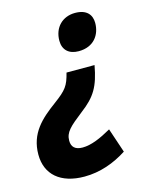

<svg xmlns="http://www.w3.org/2000/svg" viewBox="-148 -628 689 880"><g transform="rotate(-15 196.5 -188.0)"><path d="M294 -556C235 -556 192 -515 192 -451C192 -407 220 -382 266 -382C338 -382 372 -432 372 -488C372 -526 350 -556 294 -556ZM319 -302H186C171 -243 159 -226 98 -181C26 -128 -36 -73 -36 28C-36 123 30 180 143 180C217 180 286 155 346 116L307 0C256 29 210 49 169 49C133 49 117 32 117 3C117 -37 142 -59 206 -109C276 -162 301 -204 319 -302Z"/></g></svg>

Font: Noto Sans SemiCondensed ExtraBold
Style: Italic
Weight: 800
Width: 4
Italic angle: -12°
Designer: Monotype Design Team
Foundry: Monotype Imaging Inc.
Version: Version 2.013